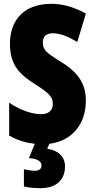

<svg xmlns="http://www.w3.org/2000/svg" viewBox="-20 -744 494 1004"><path d="M320 126C320 76 285 42 227 34L238 8C356 -6 429 -95 429 -217C429 -312 383 -369 297 -422C216 -471 204 -486 204 -524C204 -550 219 -570 256 -570C292 -570 334 -555 384 -524L429 -673C368 -707 308 -724 249 -724C108 -724 32 -642 32 -515C32 -401 85 -353 169 -300C247 -251 256 -231 256 -200C256 -169 237 -147 195 -147C146 -147 84 -169 28 -207V-35C74 -9 117 3 162 8L131 83C172 85 197 98 197 121C197 140 184 149 160 149C145 149 127 146 105 141V231C130 237 159 240 192 240C275 240 320 196 320 126Z"/></svg>

Font: Noto Sans Thai ExtCond Blk
Style: Regular
Weight: 900
Width: 2
Designer: Monotype Design Team
Foundry: Monotype Imaging Inc.
Version: Version 2.002